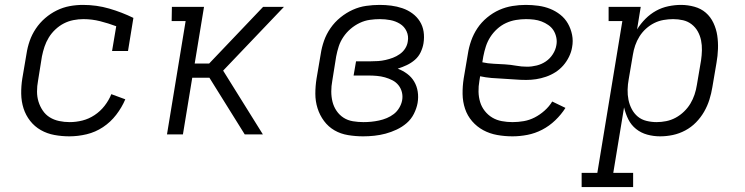

<svg xmlns="http://www.w3.org/2000/svg" viewBox="-20 -548 3040 783"><path d="M263 8Q232 8 202 2.5Q172 -3 146.5 -17.5Q121 -32 103 -55Q85 -78 76 -106Q67 -134 66.5 -165.5Q66 -197 71 -228L88 -328Q92 -355 101 -381Q110 -407 126 -431Q142 -455 164 -474Q186 -493 211.5 -505.5Q237 -518 264 -523Q291 -528 318 -528Q374 -528 425.5 -513Q477 -498 524 -475L502 -340H437L454 -441Q422 -453 388.5 -461.5Q355 -470 320 -470Q300 -470 279.5 -466Q259 -462 240.5 -452.5Q222 -443 206 -428Q190 -413 179 -395Q168 -377 161.5 -357.5Q155 -338 151 -318L135 -218Q131 -197 131 -175Q131 -153 137 -133.5Q143 -114 154.5 -97Q166 -80 183 -69.5Q200 -59 221 -54.5Q242 -50 264 -50Q290 -50 316 -56.5Q342 -63 365.5 -78.5Q389 -94 406.5 -116.5Q424 -139 434 -164L491 -143Q477 -110 454 -80Q431 -50 400 -29.5Q369 -9 333.5 -0.5Q298 8 263 8Z M661 0 737 -462H680L681 -520H812L774 -289H833L1053 -520H1138L890 -260L1052 0H978L834 -231H764L726 0Z M1461 8Q1430 8 1399.5 3Q1369 -2 1344 -16.5Q1319 -31 1301.5 -54.5Q1284 -78 1275 -106.5Q1266 -135 1266 -166Q1266 -197 1271 -228L1288 -328Q1292 -355 1301.5 -382Q1311 -409 1328 -433.5Q1345 -458 1368.5 -477Q1392 -496 1418.5 -508Q1445 -520 1473 -524Q1501 -528 1528 -528Q1552 -528 1575.5 -525Q1599 -522 1621 -514.5Q1643 -507 1661.5 -493.5Q1680 -480 1692 -461Q1704 -442 1707.5 -419Q1711 -396 1707 -371Q1704 -353 1695.5 -335Q1687 -317 1672 -304Q1657 -291 1639 -282.5Q1621 -274 1602 -268Q1623 -260 1640.5 -247Q1658 -234 1669 -215.5Q1680 -197 1683.5 -174.5Q1687 -152 1683 -128Q1679 -106 1668 -84Q1657 -62 1638.5 -46Q1620 -30 1597.5 -19.5Q1575 -9 1552.5 -3Q1530 3 1507 5.5Q1484 8 1461 8ZM1462 -50Q1478 -50 1493.5 -51.5Q1509 -53 1525.5 -56.5Q1542 -60 1557.5 -66.5Q1573 -73 1586 -83Q1599 -93 1608 -108Q1617 -123 1620 -139Q1623 -156 1619 -172Q1615 -188 1605 -200.5Q1595 -213 1580.5 -220.5Q1566 -228 1550 -232.5Q1534 -237 1517 -238.5Q1500 -240 1483 -240H1422L1432 -298H1493Q1508 -298 1522.5 -299Q1537 -300 1552.5 -303.5Q1568 -307 1582.5 -312.5Q1597 -318 1610.5 -327.5Q1624 -337 1632.5 -350.5Q1641 -364 1643 -379Q1647 -401 1638 -420.5Q1629 -440 1611 -451Q1593 -462 1572 -466Q1551 -470 1529 -470Q1509 -470 1488 -467Q1467 -464 1447 -454.5Q1427 -445 1410 -430.5Q1393 -416 1380.5 -397.5Q1368 -379 1361.5 -359Q1355 -339 1351 -318L1335 -218Q1331 -197 1331 -175Q1331 -153 1336 -133Q1341 -113 1352.5 -96Q1364 -79 1381 -68Q1398 -57 1419.5 -53.5Q1441 -50 1462 -50Z M2070 8Q2038 8 2007.5 2.5Q1977 -3 1951 -17Q1925 -31 1905.5 -53.5Q1886 -76 1876.5 -104.5Q1867 -133 1866.5 -164.5Q1866 -196 1871 -228L1888 -328Q1892 -355 1901.5 -382Q1911 -409 1927 -433Q1943 -457 1966.5 -476.5Q1990 -496 2016 -507.5Q2042 -519 2069.5 -523.5Q2097 -528 2124 -528Q2150 -528 2175.5 -524.5Q2201 -521 2223.5 -512Q2246 -503 2265 -488Q2284 -473 2296 -452Q2308 -431 2313 -406Q2318 -381 2313 -355Q2310 -336 2300.5 -316.5Q2291 -297 2277 -281Q2263 -265 2245 -253.5Q2227 -242 2206.5 -235Q2186 -228 2166 -225Q2146 -222 2126 -222Q2102 -222 2079 -224Q2056 -226 2032 -227Q2008 -228 1984.5 -230Q1961 -232 1938 -237L1935 -218Q1931 -196 1931.5 -174Q1932 -152 1938 -132Q1944 -112 1957 -95.5Q1970 -79 1987.5 -68.5Q2005 -58 2026.5 -54Q2048 -50 2070 -50Q2093 -50 2116 -54Q2139 -58 2160.5 -69Q2182 -80 2201 -97Q2220 -114 2232 -134L2286 -108Q2269 -81 2244.5 -57.5Q2220 -34 2191 -19Q2162 -4 2131 2Q2100 8 2070 8ZM2130 -276Q2149 -276 2169 -281Q2189 -286 2206 -297.5Q2223 -309 2234.5 -327Q2246 -345 2249 -364Q2252 -380 2248.5 -396Q2245 -412 2237 -424.5Q2229 -437 2216 -446Q2203 -455 2188.5 -460.5Q2174 -466 2158 -468Q2142 -470 2125 -470Q2105 -470 2084 -466.5Q2063 -463 2043.5 -454Q2024 -445 2007.5 -430Q1991 -415 1979.5 -397Q1968 -379 1961.5 -359Q1955 -339 1951 -318L1947 -294Q1970 -289 1993 -288Q2016 -287 2039.5 -285.5Q2063 -284 2085 -280Q2107 -276 2130 -276Z M2352 215V157H2416L2518 -462H2462V-520H2593L2578 -428Q2593 -452 2612.5 -471.5Q2632 -491 2655.5 -504Q2679 -517 2705.5 -522.5Q2732 -528 2757 -528Q2785 -528 2812 -520.5Q2839 -513 2858.5 -496Q2878 -479 2889.5 -454.5Q2901 -430 2905 -403.5Q2909 -377 2908 -348.5Q2907 -320 2902 -292L2885 -192Q2881 -167 2873 -141.5Q2865 -116 2851.5 -92.5Q2838 -69 2818.5 -49Q2799 -29 2774.5 -16Q2750 -3 2724 2.5Q2698 8 2672 8Q2645 8 2619.5 1Q2594 -6 2574 -22Q2554 -38 2542.5 -61Q2531 -84 2525 -110L2481 157H2562V215ZM2658 -50Q2677 -50 2697 -54Q2717 -58 2735.5 -68Q2754 -78 2769.5 -93Q2785 -108 2795.5 -125.5Q2806 -143 2812.5 -162.5Q2819 -182 2822 -202L2839 -302Q2842 -322 2842.5 -343Q2843 -364 2839 -383.5Q2835 -403 2825.5 -420Q2816 -437 2800.5 -449Q2785 -461 2765.5 -465.5Q2746 -470 2725 -470Q2706 -470 2686 -466.5Q2666 -463 2648 -454Q2630 -445 2614.5 -431Q2599 -417 2588 -399.5Q2577 -382 2570.5 -363Q2564 -344 2561 -325L2544 -225Q2540 -204 2539.5 -182.5Q2539 -161 2543 -141Q2547 -121 2556.5 -103Q2566 -85 2581 -72.5Q2596 -60 2616.5 -55Q2637 -50 2658 -50Z"/></svg>

Font: Iosevka Etoile Light
Style: Italic
Weight: 300
Italic angle: -9°
Designer: Belleve Invis
Foundry: Belleve Invis
Version: Version 22.1.2; ttfautohint (v1.8.4)